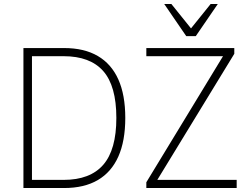

<svg xmlns="http://www.w3.org/2000/svg" viewBox="-20 -947 1242 967"><path d="M98 0V-705H303Q404 -705 472.5 -665Q541 -625 576 -547Q611 -469 611 -353Q611 -237 576 -158.5Q541 -80 472.5 -40Q404 0 303 0ZM141 -41H300Q434 -41 500 -117Q566 -193 566 -353Q566 -514 500 -589Q434 -664 300 -664H141ZM717 0V-29L1119 -690L1123 -664H717V-705H1160V-676L757 -16L754 -41H1172V0ZM918 -765 807 -927H843L942 -804L1041 -927H1077L966 -765Z"/></svg>

Font: Nunito Sans 10pt SemiCondensed ExtraLight
Style: Regular
Weight: 250
Width: 4
Designer: Vernon Adams
Foundry: Vernon Adams
Version: Version 3.101;gftools[0.9.27]